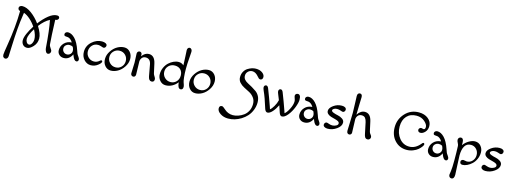

<svg xmlns="http://www.w3.org/2000/svg" viewBox="-3 -1939 9142 3418"><g transform="rotate(15 4567.5 -230.0)"><path d="M763 -614 751 -613Q762 -303 774 -168Q777 -135 802 -103Q827 -71 827 -48.5Q827 -26 813.5 -10Q800 6 777.5 6Q755 6 739.5 -21.5Q724 -49 721 -81Q697 -414 661 -586Q570 -540 483 -427Q562 -302 562 -214.5Q562 -127 503 -63.5Q444 0 393 0Q342 0 314.5 -33Q287 -66 287 -114.5Q287 -163 319.5 -237.5Q352 -312 405 -393Q359 -462 299 -515Q239 -568 182 -588Q182 -585 174 -532Q139 -313 126 44Q121 205 118.5 231Q116 257 102 271.5Q88 286 69.5 286Q51 286 35.5 271.5Q20 257 20 224.5Q20 192 47 32Q103 -300 107 -601Q66 -610 66 -652Q66 -671 84 -683.5Q102 -696 128 -696Q205 -696 294.5 -630.5Q384 -565 456 -466Q532 -567 613 -631.5Q694 -696 763 -696Q810 -696 810 -658Q810 -640 794.5 -627Q779 -614 763 -614ZM483 -179Q483 -255 430 -351Q349 -221 349 -155Q349 -119 367.5 -92Q386 -65 414 -65Q442 -65 462.5 -100.5Q483 -136 483 -179Z M1304 6Q1263 6 1231 -79L1223 -101Q1172 6 1070 6Q1019 6 985.5 -26.5Q952 -59 952 -108Q952 -184 1004 -239Q1056 -294 1140 -298Q1120 -333 1095.5 -350.5Q1071 -368 1051 -371Q1031 -374 1013.5 -374.5Q996 -375 986 -382Q976 -389 976 -409.5Q976 -430 992.5 -443Q1009 -456 1032 -456Q1097 -456 1160 -391Q1223 -326 1270 -187L1289 -134Q1296 -116 1318.5 -85.5Q1341 -55 1341 -36Q1341 -17 1331 -5.5Q1321 6 1304 6ZM1197 -156Q1197 -181 1188 -202.5Q1179 -224 1177 -229Q1151 -245 1115 -245Q1079 -245 1050.5 -221Q1022 -197 1022 -159Q1022 -121 1047.5 -95.5Q1073 -70 1109 -70Q1145 -70 1171 -95.5Q1197 -121 1197 -156Z M1606 -378Q1540 -378 1498.5 -332.5Q1457 -287 1457 -224Q1457 -161 1500.5 -117Q1544 -73 1607 -73Q1663 -73 1708 -114Q1724 -128 1732 -128Q1740 -128 1746 -122Q1752 -116 1752 -109Q1752 -80 1695.5 -37Q1639 6 1567.5 6Q1496 6 1443.5 -52Q1391 -110 1391 -196Q1391 -306 1474 -381Q1557 -456 1657 -456Q1699 -456 1725.5 -441.5Q1752 -427 1752 -404.5Q1752 -382 1738.5 -368Q1725 -354 1712 -354Q1699 -354 1667.5 -366Q1636 -378 1606 -378Z M1897.5 -333Q1853 -289 1853 -225Q1853 -161 1897.5 -116.5Q1942 -72 2005.5 -72Q2069 -72 2112 -116.5Q2155 -161 2155 -225Q2155 -289 2112 -333Q2069 -377 2005.5 -377Q1942 -377 1897.5 -333ZM1937 6Q1873 6 1830 -44Q1787 -94 1787 -169.5Q1787 -245 1834 -315.5Q1881 -386 1944 -421Q2007 -456 2071 -456Q2135 -456 2178 -406Q2221 -356 2221 -280.5Q2221 -205 2174 -134.5Q2127 -64 2064 -29Q2001 6 1937 6Z M2389 -286 2395 -42Q2395 -21 2383 -7.5Q2371 6 2352 6Q2333 6 2319.5 -7.5Q2306 -21 2306 -42L2313 -240Q2313 -240 2306 -407Q2306 -428 2319.5 -442Q2333 -456 2352 -456Q2371 -456 2383 -442.5Q2395 -429 2395 -409Q2395 -389 2394 -379Q2450 -456 2523 -456Q2628 -456 2658 -315L2696 -143Q2702 -120 2720.5 -93.5Q2739 -67 2739 -46Q2739 6 2689 6Q2639 6 2624 -73L2586 -282Q2567 -382 2483 -382Q2440 -382 2416 -353Q2392 -324 2389 -286Z M3165 -419Q3164 -494 3158 -583.5Q3152 -673 3152 -696Q3152 -719 3164 -734.5Q3176 -750 3195 -750Q3214 -750 3227.5 -733.5Q3241 -717 3241 -689.5Q3241 -662 3232.5 -561.5Q3224 -461 3224 -373Q3224 -285 3231 -220.5Q3238 -156 3246 -133Q3269 -72 3269 -51Q3269 6 3225 6Q3172 6 3163 -107Q3123 -54 3067 -24Q3011 6 2948 6Q2885 6 2842 -44Q2799 -94 2799 -159.5Q2799 -225 2825 -282Q2851 -339 2891 -376Q2931 -413 2977.5 -434.5Q3024 -456 3073.5 -456Q3123 -456 3165 -419ZM2909.5 -333Q2865 -289 2865 -225Q2865 -161 2909.5 -116.5Q2954 -72 3017.5 -72Q3081 -72 3124 -116.5Q3167 -161 3167 -229Q3167 -297 3128 -337Q3089 -377 3021.5 -377Q2954 -377 2909.5 -333Z M3454.5 -333Q3410 -289 3410 -225Q3410 -161 3454.5 -116.5Q3499 -72 3562.5 -72Q3626 -72 3669 -116.5Q3712 -161 3712 -225Q3712 -289 3669 -333Q3626 -377 3562.5 -377Q3499 -377 3454.5 -333ZM3494 6Q3430 6 3387 -44Q3344 -94 3344 -169.5Q3344 -245 3391 -315.5Q3438 -386 3501 -421Q3564 -456 3628 -456Q3692 -456 3735 -406Q3778 -356 3778 -280.5Q3778 -205 3731 -134.5Q3684 -64 3621 -29Q3558 6 3494 6Z M4498 -567Q4441 -636 4381 -636Q4334 -636 4302 -604Q4270 -572 4270 -528Q4270 -484 4295.5 -455Q4321 -426 4359 -407Q4397 -388 4441 -362.5Q4485 -337 4523 -309.5Q4561 -282 4586.5 -234.5Q4612 -187 4612 -118Q4612 -49 4585 19Q4558 87 4514 136Q4470 185 4413 220Q4299 290 4176 290Q4093 290 4031.5 249Q3970 208 3970 156Q3970 104 4019 104Q4038 104 4096 157Q4118 177 4156.5 193.5Q4195 210 4242.5 210Q4290 210 4342 192Q4394 174 4439.5 140.5Q4485 107 4513 51.5Q4541 -4 4541 -72.5Q4541 -141 4505 -189Q4469 -237 4418 -264Q4367 -291 4316 -316.5Q4265 -342 4229 -382Q4193 -422 4193 -479.5Q4193 -537 4218.5 -582Q4244 -627 4283 -650Q4357 -696 4430 -696Q4503 -696 4549 -662Q4595 -628 4595 -584Q4595 -558 4582 -544.5Q4569 -531 4552 -531Q4535 -531 4523.5 -540.5Q4512 -550 4498 -567Z M4825 6Q4807 6 4793.5 -9.5Q4780 -25 4773 -47Q4711 -249 4664 -349Q4645 -392 4645 -412Q4645 -432 4656 -444Q4667 -456 4684 -456Q4710 -456 4726.5 -417Q4743 -378 4787.5 -257.5Q4832 -137 4841 -108.5Q4850 -80 4853 -72L4856 -62Q4884 -81 4919.5 -141Q4955 -201 4968 -260Q4949 -311 4931 -351.5Q4913 -392 4913 -412Q4913 -432 4924 -444Q4935 -456 4952 -456Q4978 -456 4994.5 -417Q5011 -378 5055.5 -257.5Q5100 -137 5109 -108.5Q5118 -80 5121 -72L5124 -62Q5160 -86 5201.5 -166.5Q5243 -247 5243 -312Q5243 -334 5231 -364.5Q5219 -395 5219 -412Q5219 -429 5232.5 -442.5Q5246 -456 5269 -456Q5292 -456 5306.5 -434Q5321 -412 5321 -360Q5321 -308 5286.5 -219Q5252 -130 5197 -62Q5142 6 5093 6Q5059 6 5041 -47Q5037 -58 5023 -102L4998 -175Q4961 -98 4914 -46Q4867 6 4825 6Z M5738 6Q5697 6 5665 -79L5657 -101Q5606 6 5504 6Q5453 6 5419.5 -26.5Q5386 -59 5386 -108Q5386 -184 5438 -239Q5490 -294 5574 -298Q5554 -333 5529.5 -350.5Q5505 -368 5485 -371Q5465 -374 5447.5 -374.5Q5430 -375 5420 -382Q5410 -389 5410 -409.5Q5410 -430 5426.5 -443Q5443 -456 5466 -456Q5531 -456 5594 -391Q5657 -326 5704 -187L5723 -134Q5730 -116 5752.5 -85.5Q5775 -55 5775 -36Q5775 -17 5765 -5.5Q5755 6 5738 6ZM5631 -156Q5631 -181 5622 -202.5Q5613 -224 5611 -229Q5585 -245 5549 -245Q5513 -245 5484.5 -221Q5456 -197 5456 -159Q5456 -121 5481.5 -95.5Q5507 -70 5543 -70Q5579 -70 5605 -95.5Q5631 -121 5631 -156Z M5857 -303Q5857 -357 5926 -406.5Q5995 -456 6078 -456Q6118 -456 6139.5 -441.5Q6161 -427 6161 -404Q6161 -381 6147.5 -367.5Q6134 -354 6120.5 -354Q6107 -354 6076 -366Q6045 -378 6011.5 -378Q5978 -378 5953.5 -364Q5929 -350 5929 -330Q5929 -310 5967.5 -295Q6006 -280 6052 -271Q6098 -262 6136.5 -235.5Q6175 -209 6175 -167Q6175 -102 6099 -48Q6023 6 5935 6Q5898 6 5875 -9Q5852 -24 5852 -46.5Q5852 -69 5865.5 -82.5Q5879 -96 5892.5 -96Q5906 -96 5937 -84Q5968 -72 6001.5 -72Q6035 -72 6069 -89.5Q6103 -107 6103 -132.5Q6103 -158 6077.5 -172Q6052 -186 6016 -194.5Q5980 -203 5944 -214Q5908 -225 5882.5 -247.5Q5857 -270 5857 -303Z M6621 -22Q6610 -43 6604 -73L6560 -282Q6550 -328 6528.5 -355Q6507 -382 6462.5 -382Q6418 -382 6393.5 -351.5Q6369 -321 6368 -285Q6376 -48 6376 -34.5Q6376 -21 6364 -7.5Q6352 6 6333 6Q6314 6 6300.5 -7.5Q6287 -21 6287 -52Q6287 -83 6292 -199.5Q6297 -316 6297 -380Q6297 -444 6292 -552Q6287 -660 6287 -691Q6287 -722 6300.5 -736Q6314 -750 6333 -750Q6352 -750 6364 -736.5Q6376 -723 6376 -692.5Q6376 -662 6371.5 -550.5Q6367 -439 6367 -368Q6426 -456 6503 -456Q6608 -456 6638 -315L6676 -143Q6682 -114 6702.5 -91.5Q6723 -69 6723 -46Q6723 -23 6707 -8.5Q6691 6 6672 6Q6653 6 6641 -1Q6629 -8 6621 -22Z M7545 -438 7587 -429Q7619 -429 7619 -475.5Q7619 -522 7559.5 -575Q7500 -628 7409 -628Q7295 -628 7230 -556.5Q7165 -485 7165 -362.5Q7165 -240 7237 -151Q7309 -62 7421 -62Q7533 -62 7621 -168Q7640 -192 7650 -192Q7660 -192 7665.5 -185.5Q7671 -179 7671 -166Q7671 -153 7650.5 -124.5Q7630 -96 7595.5 -66.5Q7561 -37 7505.5 -15.5Q7450 6 7390 6Q7258 6 7170.5 -88Q7083 -182 7083 -330.5Q7083 -479 7183.5 -587.5Q7284 -696 7434 -696Q7539 -696 7606.5 -641.5Q7674 -587 7674 -504Q7674 -438 7633.5 -394.5Q7593 -351 7548 -351Q7524 -351 7512.5 -364Q7501 -377 7501 -394Q7501 -411 7514.5 -424.5Q7528 -438 7545 -438Z M8111 6Q8070 6 8038 -79L8030 -101Q7979 6 7877 6Q7826 6 7792.5 -26.5Q7759 -59 7759 -108Q7759 -184 7811 -239Q7863 -294 7947 -298Q7927 -333 7902.5 -350.5Q7878 -368 7858 -371Q7838 -374 7820.5 -374.5Q7803 -375 7793 -382Q7783 -389 7783 -409.5Q7783 -430 7799.5 -443Q7816 -456 7839 -456Q7904 -456 7967 -391Q8030 -326 8077 -187L8096 -134Q8103 -116 8125.5 -85.5Q8148 -55 8148 -36Q8148 -17 8138 -5.5Q8128 6 8111 6ZM8004 -156Q8004 -181 7995 -202.5Q7986 -224 7984 -229Q7958 -245 7922 -245Q7886 -245 7857.5 -221Q7829 -197 7829 -159Q7829 -121 7854.5 -95.5Q7880 -70 7916 -70Q7952 -70 7978 -95.5Q8004 -121 8004 -156Z M8291 290Q8272 290 8257.5 275.5Q8243 261 8243 234Q8243 229 8252.5 168Q8262 107 8262 -36Q8262 -179 8257 -298Q8256 -321 8239.5 -351Q8223 -381 8223 -404Q8223 -427 8238 -441.5Q8253 -456 8272 -456Q8322 -456 8322 -377V-330Q8364 -388 8423.5 -422Q8483 -456 8534 -456Q8601 -456 8642 -406.5Q8683 -357 8683 -291Q8683 -225 8657 -168Q8631 -111 8591 -74Q8551 -37 8506 -15.5Q8461 6 8420 6Q8372 6 8372 -41Q8372 -62 8387 -72Q8402 -82 8417 -82Q8432 -82 8448.5 -77Q8465 -72 8479 -72Q8539 -72 8580 -116.5Q8621 -161 8621 -225Q8621 -289 8580 -333Q8539 -377 8479 -377Q8401 -377 8364.5 -314Q8328 -251 8328 -142Q8328 -84 8336 41Q8344 166 8344 211Q8344 290 8291 290Z M8765 -303Q8765 -357 8834 -406.5Q8903 -456 8986 -456Q9026 -456 9047.5 -441.5Q9069 -427 9069 -404Q9069 -381 9055.5 -367.5Q9042 -354 9028.5 -354Q9015 -354 8984 -366Q8953 -378 8919.5 -378Q8886 -378 8861.5 -364Q8837 -350 8837 -330Q8837 -310 8875.5 -295Q8914 -280 8960 -271Q9006 -262 9044.5 -235.5Q9083 -209 9083 -167Q9083 -102 9007 -48Q8931 6 8843 6Q8806 6 8783 -9Q8760 -24 8760 -46.5Q8760 -69 8773.5 -82.5Q8787 -96 8800.5 -96Q8814 -96 8845 -84Q8876 -72 8909.5 -72Q8943 -72 8977 -89.5Q9011 -107 9011 -132.5Q9011 -158 8985.5 -172Q8960 -186 8924 -194.5Q8888 -203 8852 -214Q8816 -225 8790.5 -247.5Q8765 -270 8765 -303Z"/></g></svg>

Font: Macondo Swash Caps
Style: Regular
Weight: 400
Designer: John Vargas Beltran
Foundry: John Vargas Beltran
Version: Version 2.001